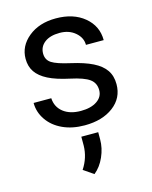

<svg xmlns="http://www.w3.org/2000/svg" viewBox="-118 -616 753 949"><g transform="rotate(-15 258.0 -141.5)"><path d="M376 -140.1Q376 -176.8 348.4 -197Q320.8 -217.3 252.2 -231.9Q183.6 -246.6 143.3 -267.1Q103 -287.6 83.7 -315.9Q64.5 -344.2 64.5 -383.3Q64.5 -448.2 119.4 -493.2Q174.3 -538.1 259.8 -538.1Q349.6 -538.1 405.5 -491.7Q461.4 -445.3 461.4 -373H370.6Q370.6 -410.2 339.1 -437Q307.6 -463.9 259.8 -463.9Q210.4 -463.9 182.6 -442.4Q154.8 -420.9 154.8 -386.2Q154.8 -353.5 180.7 -336.9Q206.5 -320.3 274.2 -305.2Q341.8 -290 383.8 -269Q425.8 -248 446 -218.5Q466.3 -189 466.3 -146.5Q466.3 -75.7 409.7 -33Q353 9.8 262.7 9.8Q199.2 9.8 150.4 -12.7Q101.6 -35.2 74 -75.4Q46.4 -115.7 46.4 -162.6H136.7Q139.2 -117.2 173.1 -90.6Q207 -64 262.7 -64Q314 -64 345 -84.7Q376 -105.5 376 -140.1ZM246.1 254.9 194.8 219.7Q230 166.5 231 104.5V59.6H317.4V96.7Q317.4 141.1 298.1 184.8Q278.8 228.5 246.1 254.9Z"/></g></svg>

Font: Roboto
Style: Regular
Weight: 400
Designer: Google
Version: Version 2.001047; 2015